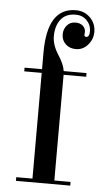

<svg xmlns="http://www.w3.org/2000/svg" viewBox="-52 -744 415 778"><g transform="rotate(5 155.5 -355.0)"><path d="M226 -692Q186 -692 165.5 -666Q145 -640 145 -597Q145 -562 169.5 -524Q194 -486 197 -460H290V-445H198V-15H264V0H43V-15H109V-445H38V-460H109V-528Q109 -710 225 -710Q260 -710 283.5 -686.5Q307 -663 307 -629Q307 -599 287 -576Q267 -553 238 -553Q213 -553 196.5 -568.5Q180 -584 180 -608Q180 -629 193 -644.5Q206 -660 228 -660Q247 -660 258 -650Q269 -640 269 -625Q269 -624 268.5 -620Q268 -616 268 -614Q268 -606 276 -606Q284 -606 287 -615Q289 -620 289 -631Q289 -656 271 -674Q253 -692 226 -692Z"/></g></svg>

Font: Elsie Swash Caps
Style: Regular
Weight: 400
Designer: Alejandro Inler
Foundry: Alejandro Inler
Version: 1.001